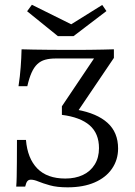

<svg xmlns="http://www.w3.org/2000/svg" viewBox="-20 -779 568 810"><path d="M265.3 11.3Q220.2 11.3 190.3 2.8Q160.5 -5.6 141.9 -13.3Q123.4 -21 110.5 -21Q100.8 -21 95.6 -14.9Q90.3 -8.9 86.3 8.1H48.4Q50 -9.7 50.4 -33.5Q50.8 -57.3 51.2 -94.4Q51.6 -131.5 51.6 -188.7H89.5Q96 -110.5 137.5 -68.1Q179 -25.8 255.6 -25.8Q297.6 -25.8 329.4 -40.7Q361.3 -55.6 379.4 -84.7Q397.6 -113.7 397.6 -154Q397.6 -216.1 358.1 -250.4Q318.5 -284.7 241.1 -294.4V-330.6L376.6 -532.3H216.1Q189.5 -532.3 170.6 -527Q151.6 -521.8 137.5 -508.5Q123.4 -495.2 113.3 -472.6Q103.2 -450 95.2 -415.3H58.1Q64.5 -457.3 67.3 -496Q70.2 -534.7 71 -571Q92.7 -570.2 120.6 -569.8Q148.4 -569.4 182.3 -569Q216.1 -568.5 257.3 -568.5Q287.9 -568.5 314.9 -568.5Q341.9 -568.5 366.9 -569Q391.9 -569.4 415.3 -569.8Q438.7 -570.2 460.5 -571V-534.7L304 -303.2L304.8 -316.1Q389.5 -300.8 433.9 -260.5Q478.2 -220.2 478.2 -152.4Q478.2 -104.8 452.4 -67.3Q426.6 -29.8 379 -9.3Q331.5 11.3 265.3 11.3ZM411.3 -758.1 429 -732.3 290.3 -626.6H224.2L94.4 -731.5L114.5 -758.9L304.8 -664.5L263.7 -666.1Z"/></svg>

Font: Playfair 9pt Light
Style: Regular
Weight: 300
Designer: Claus Eggers Sørensen
Foundry: Claus Eggers Sørensen
Version: Version 2.001;gftools[0.9.30]